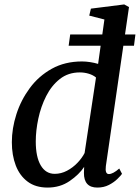

<svg xmlns="http://www.w3.org/2000/svg" viewBox="-20 -837 632 867"><path d="M458 -87Q453.5 -51 471.5 -51Q490 -51 518.5 -76L531 -52Q525.5 -44 510.2 -29Q495 -14 472 -2Q449 10 419.5 10Q358.5 10 359 -56.5L360 -83.5Q337.5 -49 294.5 -19.5Q251.5 10 195 10Q140.5 10 104.8 -16.8Q69 -43.5 51.2 -89.8Q33.5 -136 33.5 -195Q33.5 -257 54 -321Q74.5 -385 114.5 -439.2Q154.5 -493.5 213.8 -526.5Q273 -559.5 350.5 -559.5Q368 -559.5 387.2 -556.5Q406.5 -553.5 423 -548.5L434.5 -630.5H290L297 -681.5H442L451.5 -749L383 -766.5L390.5 -798L541 -817L562.5 -805L544.5 -681.5H591.5L585 -630.5H537ZM413.5 -487Q400.5 -498 381 -504Q361.5 -510 340.5 -510Q288 -510 250.2 -480.2Q212.5 -450.5 188.5 -403Q164.5 -355.5 153 -301.2Q141.5 -247 141.5 -198Q141.5 -128.5 164 -90.2Q186.5 -52 227 -52Q256 -52 282.5 -66Q309 -80 329.8 -101.8Q350.5 -123.5 362 -146Z"/></svg>

Font: Merriweather Text Regular
Style: Italic
Weight: 400
Italic angle: -7.8°
Designer: Eben Sorkin
Foundry: Eben Sorkin
Version: Version 2.100; ttfautohint (v1.7.19-72a1) -l 8 -r 50 -G 200 